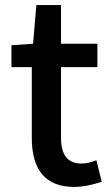

<svg xmlns="http://www.w3.org/2000/svg" viewBox="-20 -722 436 755"><path d="M105 -180V-458H25V-544L110 -550L123 -702H220V-550H363V-458H220V-179Q220 -79 300 -79Q329 -79 359 -92L380 -7Q318 13 272 13Q105 13 105 -180Z"/></svg>

Font: Noto Sans S Chinese Medium
Style: Regular
Weight: 500
Designer: Ryoko NISHIZUKA  (kana & ideographs); Paul D. Hunt (Latin, Greek & Cyrillic); Wenlong ZHANG  (bopomofo); Sandoll Communi
Foundry: Adobe Systems Incorporated
Version: Version 1.000;PS 1;hotconv 1.0.78;makeotf.lib2.5.61930